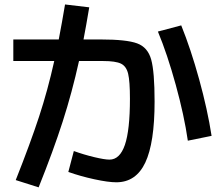

<svg xmlns="http://www.w3.org/2000/svg" viewBox="-20 -805 978 852"><path d="M283.2 -42 307.6 -134.8Q352.1 -118.7 398.2 -107.7Q444.3 -96.7 465.8 -96.7Q511.7 -96.7 534.2 -162.1Q556.6 -227.5 556.6 -367.2Q556.6 -444.3 548.6 -477.8Q540.5 -511.2 516.6 -522.7Q492.7 -534.2 437.5 -534.2H330.6Q299.8 -395 258.3 -265.9Q216.8 -136.7 151.4 26.4L49.8 -5.9Q114.7 -169.4 153.3 -287.1Q191.9 -404.8 220.7 -534.2H39.1V-629.9H240.7Q255.4 -706.1 268.6 -785.2L376 -772.5Q362.3 -690.4 350.6 -629.9H426.8Q541.5 -629.9 588.6 -612.5Q635.7 -595.2 650.9 -540.8Q666 -486.3 666 -354.5Q666 -171.4 624.8 -83.7Q583.5 3.9 496.1 3.9Q460.4 3.9 398.7 -9.5Q336.9 -22.9 283.2 -42ZM680.7 -665 784.2 -692.4Q826.7 -587.4 863.8 -452.9Q900.9 -318.4 918.9 -202.1L813.5 -180.7Q797.4 -292.5 760 -428.2Q722.7 -564 680.7 -665Z"/></svg>

Font: Pretendard JP SemiBold
Style: Regular
Weight: 600
Designer: Base glyphs from Inter by Rasmus Andersson; Hangeul glyphs from Noto Sans CJK(Source Han Sans) by Jang Soo-young and Kan
Foundry: Kil Hyung-jin
Version: Version 1.309